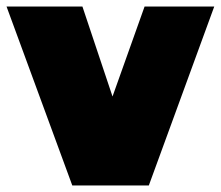

<svg xmlns="http://www.w3.org/2000/svg" viewBox="-35 -567 675 587"><path d="M186 0H420L620 -547H407L309 -272L217 -547H-15Z"/></svg>

Font: Chess Sans Black
Style: Regular
Weight: 900
Designer: Wolf Bōese
Foundry: Wolf Bōese
Version: Version 7.223;Glyphs 3.3 (3306)